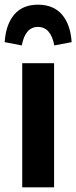

<svg xmlns="http://www.w3.org/2000/svg" viewBox="-44 -800 326 820"><path d="M187 0H51V-530H187ZM262 -620 188 -606Q173 -685 118 -685Q64 -685 49 -606L-24 -620Q-19 -696 17 -738Q53 -780 118 -780Q184 -780 220.5 -738Q257 -696 262 -620Z"/></svg>

Font: Fira Sans Compressed SemiBold
Style: Regular
Weight: 600
Width: 1
Designer: bBox Type GmbH & Carrois Corporate GbR & Edenspiekermann AG
Foundry: bBox Type GmbH & Carrois Corporate GbR & Edenspiekermann AG
Version: Version 4.301